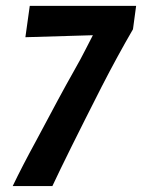

<svg xmlns="http://www.w3.org/2000/svg" viewBox="-20 -625 487 645"><path d="M426.7 -526.7Q374.7 -437.3 321.3 -333.3Q202.7 -100 156 0H22.7Q54.7 -66.7 101.3 -152L174.7 -289.3Q202.7 -341.3 227.3 -384.7Q252 -428 268.7 -461.3Q285.3 -494.7 292 -506.7L65.3 -500L80 -605.3H437.3Z"/></svg>

Font: Timmana
Style: Regular
Weight: 400
Designer: Appaji Ambarisha Darbha
Foundry: Andhrapradesh Society for Knowledge Networks
Version: Version 1.0.4; ttfautohint (v1.2.42-39fb)